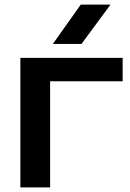

<svg xmlns="http://www.w3.org/2000/svg" viewBox="-20 -819 569 839"><path d="M516 -464H139L199 -524V0H69V-566H516ZM463 -799 336 -627H211L333 -799Z"/></svg>

Font: Unbounded Variable
Style: Regular
Weight: 400
Designer: Luke Prowse, Jean-Baptiste Morizot, Fátima Lázaro, Florian Runge
Foundry: NaN
Version: Version 1.600;FEAKit 1.0